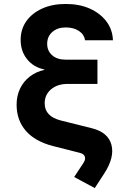

<svg xmlns="http://www.w3.org/2000/svg" viewBox="-20 -760 640 969"><path d="M311.4 -621.5Q270 -621.5 244.1 -598.7Q218.1 -575.9 218.1 -538.6Q218.1 -503.2 243.2 -481.1Q268.3 -458.9 311.4 -458.9H471.8V-336.5H321.4Q269.8 -336.5 237.6 -309.1Q205.5 -281.8 205.5 -238.5Q205.5 -172.4 287.5 -151.8L443.2 -112.9Q525.7 -92.5 542.4 -29.2Q559.1 34 506.1 115.6L458.3 189.2L354.3 133.3L401.6 61.6Q413 44.4 408 30.2Q403 16 381.8 11.2L248.8 -22.6Q157.3 -45.8 110.5 -99.6Q63.8 -153.4 63.8 -231.7Q63.8 -276.5 81.3 -313Q98.8 -349.5 130.8 -374Q162.8 -398.5 203.8 -407.2V-409.4Q149.2 -420.7 116.7 -461.2Q84.2 -501.7 84.2 -558.7Q84.2 -612.5 113 -653.2Q141.8 -693.8 192.9 -716.9Q244 -740 311.4 -740Q380.5 -740 433 -716.7Q485.5 -693.3 516.8 -652.2Q548 -611.1 550 -556.7H409.1Q405.1 -585.8 378.6 -603.6Q352.1 -621.5 311.4 -621.5Z"/></svg>

Font: JetBrains Mono
Style: Regular
Weight: 400
Monospace: yes
Designer: Philipp Nurullin, Konstantin Bulenkov
Foundry: JetBrains
Version: Version 2.305